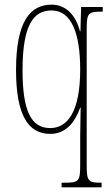

<svg xmlns="http://www.w3.org/2000/svg" viewBox="-20 -566 479 826"><path d="M245 240H417V220H416C359 220 353 214 353 144V-440C353 -510 359 -516 419 -516H422V-536H329L326 -431H324C307 -499 265 -546 202 -546C113 -546 49 -479 49 -265C49 -69 102 10 196 10C261 10 301 -36 325 -103H327C327 -82 325 -19 325 26V144C325 214 319 220 258 220H245ZM196 -15C112 -15 77 -92 77 -264C77 -459 124 -521 202 -521C289 -521 325 -419 325 -267C325 -88 272 -15 196 -15Z"/></svg>

Font: Noto Serif Hebrew ExtraCondensed Thin
Style: Regular
Weight: 100
Width: 2
Designer: Monotype Design Team
Foundry: Monotype Imaging Inc.
Version: Version 2.004